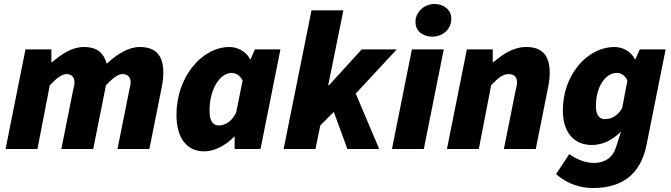

<svg xmlns="http://www.w3.org/2000/svg" viewBox="-20 -748 3370 964"><path d="M8 0H168L230 -320C266 -358 292 -376 314 -376C338 -376 354 -362 354 -334C354 -322 350 -308 346 -290L288 0H448L512 -320C548 -358 574 -376 594 -376C620 -376 636 -362 636 -334C636 -322 632 -308 628 -290L570 0H730L792 -310C797 -334 800 -360 800 -382C800 -468 764 -512 682 -512C624 -512 568 -476 516 -428C500 -480 472 -512 400 -512C342 -512 288 -476 242 -436H238V-500H108Z M1006 12C1054 12 1112 -16 1156 -62H1158V0H1288L1388 -500H1260L1238 -450H1236C1218 -488 1174 -512 1132 -512C994 -512 866 -362 866 -172C866 -54 918 12 1006 12ZM1078 -118C1050 -118 1032 -140 1032 -192C1032 -304 1086 -382 1144 -382C1162 -382 1186 -370 1198 -344L1166 -184C1140 -130 1104 -118 1078 -118Z M1404 0H1564L1588 -118L1656 -186L1724 0H1884L1766 -278L1972 -500H1796L1632 -320H1628L1704 -696H1544Z M1948 0H2108L2208 -500H2048ZM2150 -564C2204 -564 2246 -602 2246 -654C2246 -702 2204 -728 2162 -728C2108 -728 2066 -686 2066 -638C2066 -588 2108 -564 2150 -564Z M2224 0H2384L2446 -320C2482 -358 2506 -376 2534 -376C2560 -376 2576 -362 2576 -334C2576 -322 2572 -308 2568 -290L2510 0H2670L2732 -310C2737 -334 2740 -360 2740 -382C2740 -468 2704 -512 2622 -512C2558 -512 2504 -476 2458 -436H2454V-500H2324Z M2958 196C3100 196 3196 130 3226 -20L3322 -500H3192L3170 -450H3168C3150 -488 3108 -512 3066 -512C2928 -512 2806 -372 2806 -194C2806 -76 2868 -20 2952 -20C3004 -20 3056 -44 3098 -88L3072 -6C3056 44 3016 70 2962 70C2918 70 2876 52 2838 26L2772 126C2832 180 2902 196 2958 196ZM3016 -150C2990 -150 2972 -170 2972 -214C2972 -314 3020 -382 3078 -382C3096 -382 3118 -370 3130 -344L3104 -206C3078 -160 3044 -150 3016 -150Z"/></svg>

Font: Source Sans Pro Black
Style: Italic
Weight: 900
Italic angle: -11°
Designer: Paul D. Hunt
Foundry: Adobe Systems Incorporated
Version: Version 3.006;hotconv 1.0.111;makeotfexe 2.5.65597